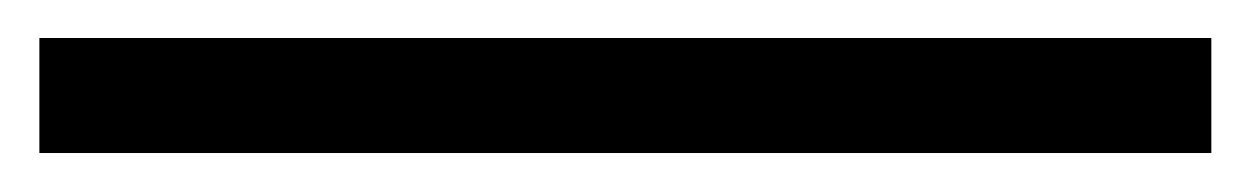

<svg xmlns="http://www.w3.org/2000/svg" viewBox="-26 -1 644 99"><path d="M-5.7 77.9H598.6V18.6H-5.7Z"/></svg>

Font: Source Han Serif TW VF
Style: Regular
Weight: 250
Designer: Ryoko NISHIZUKA 西塚涼子 (kana & ideographs); Frank Grießhammer (Latin, Greek & Cyrillic); Wenlong ZHANG 张文龙 (bopomofo); San
Foundry: Adobe
Version: Version 2.002;hotconv 1.1.0;makeotfexe 2.6.0